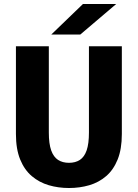

<svg xmlns="http://www.w3.org/2000/svg" viewBox="-20 -932 690 963"><path d="M326 11Q272.6 11 224.7 -3Q176.9 -17 139.7 -48.5Q102.5 -79.9 81.2 -132.1Q59.9 -184.2 59.9 -260V-700H224.9V-267.1Q224.9 -211.4 236.6 -178.1Q248.4 -144.9 271 -130.1Q293.6 -115.4 326 -115.4Q358.4 -115.4 380.8 -130.1Q403.2 -144.9 414.7 -178.1Q426.1 -211.4 426.1 -267.1V-700H591.1V-260Q591.1 -184.2 570.1 -132.1Q549 -79.9 512.3 -48.5Q475.6 -17 427.8 -3Q379.9 11 326 11ZM382.6 -758.7H237.1L396.1 -912H562.9Z"/></svg>

Font: Trispace Thin
Style: Regular
Weight: 100
Designer: Tyler Finck
Foundry: Etcetera Type Company
Version: Version 1.210